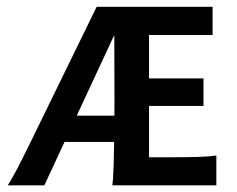

<svg xmlns="http://www.w3.org/2000/svg" viewBox="-20 -555 710 575"><path d="M3.4 0Q17.1 -22 31.7 -50Q46.4 -78.1 71.8 -129.9L269.5 -534.7H616.7V-450.2H426.3V-320.3H589.4V-237.8H426.3V-84H483.9Q536.1 -84 571.3 -85Q606.4 -85.9 627.9 -89.4V0H316.4Q317.4 -5.9 318.4 -19Q319.3 -32.2 320.3 -59.8Q321.3 -87.4 322 -136.2Q322.8 -185.1 322.8 -261.7Q322.8 -338.4 322.3 -450.2L112.8 0ZM138.7 -129.9 175.3 -208.5H356.4V-129.9Z"/></svg>

Font: Harmattan
Style: Bold
Weight: 700
Designer: George W. Nuss III and SIL International
Foundry: SIL International
Version: Version 4.000